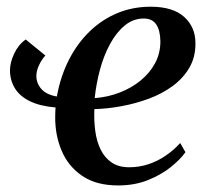

<svg xmlns="http://www.w3.org/2000/svg" viewBox="-20 -556 638 586"><path d="M118.5 -386.5Q108 -375.5 99.5 -358Q91 -340.5 91 -323.5Q91 -302 106.2 -284.5Q121.5 -267 153.5 -261.5Q164.5 -322.5 190 -372.8Q215.5 -423 253 -459.5Q290.5 -496 337.8 -515.8Q385 -535.5 440 -535.5Q507.5 -535.5 542 -504.5Q576.5 -473.5 576.5 -424.5Q577 -382 558 -349.5Q539 -317 507 -293.5Q475 -270 434.8 -255Q394.5 -240 351.2 -232Q308 -224 268 -223Q266.5 -188 270.8 -156.2Q275 -124.5 287.2 -99.5Q299.5 -74.5 320.8 -60Q342 -45.5 374.5 -45.5Q405 -45.5 433 -54.8Q461 -64 485.5 -80.8Q510 -97.5 530 -119.5L546 -91.5Q530.5 -69.5 501.2 -46Q472 -22.5 431.2 -6.2Q390.5 10 340.5 10Q274 10 231.2 -19Q188.5 -48 168.2 -95.8Q148 -143.5 148.5 -199Q148.5 -205 148.8 -213Q149 -221 149.5 -228Q102.5 -232 71.5 -247Q40.5 -262 25.5 -286.5Q10.5 -311 10.5 -341.5Q10.5 -365 23.2 -392.2Q36 -419.5 58.5 -435.5ZM419 -499.5Q386.5 -499.5 360.8 -478.2Q335 -457 315.8 -421.5Q296.5 -386 285 -343Q273.5 -300 269 -256.5Q309 -259.5 345.2 -273.5Q381.5 -287.5 409.5 -310.5Q437.5 -333.5 453.5 -363.5Q469.5 -393.5 469.5 -430Q469 -463.5 456.8 -481.5Q444.5 -499.5 419 -499.5Z"/></svg>

Font: Merriweather 96pt Medium
Style: Italic
Weight: 500
Italic angle: -7.8°
Version: Version 2.101